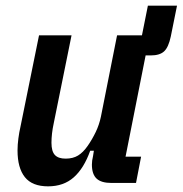

<svg xmlns="http://www.w3.org/2000/svg" viewBox="-20 -647 646 679"><path d="M374 0Q338 0 321.5 -15.5Q305 -31 305 -65Q305 -72 306 -79.5Q307 -87 309 -95L312 -114H299Q277 -52 241 -20Q205 12 150 12Q94 12 68 -20.5Q42 -53 42 -115Q42 -135 45 -157.5Q48 -180 52 -197L118 -522H233L170 -211Q162 -174 162 -142Q162 -112 174 -99Q186 -86 212 -86Q238 -86 256 -97Q274 -108 290 -131Q306 -154 318.5 -180Q331 -206 337 -235L394 -522H482L503 -627H606L584 -518Q576 -480 560.5 -465.5Q545 -451 513 -451H495L424 -93H479L461 0Z"/></svg>

Font: IBM Plex Sans Condensed SemiBold
Style: Italic
Weight: 600
Width: 3
Italic angle: -11°
Designer: Mike Abbink, Paul van der Laan, Pieter van Rosmalen
Foundry: Bold Monday
Version: Version 1.3